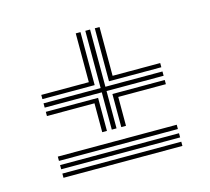

<svg xmlns="http://www.w3.org/2000/svg" viewBox="-65 -630 567 518"><g transform="rotate(-15 219.0 -371.0)"><path d="M212.5 -278.8V-383H53V-395H212.5V-554.8H225.8V-395H385.2V-383H225.8V-278.8ZM53 -406.8V-418.5H185.8V-554.8H199V-406.8ZM239 -406.8V-554.8H252.2V-418.5H385.2V-406.8ZM185.8 -278.8V-359.5H53V-371.2H199V-278.8ZM239 -278.8V-371.2H385.2V-359.5H252.2V-278.8ZM53 -234.2V-246.2H385.2V-234.2ZM53 -210.8V-222.5H385.2V-210.8ZM53 -187V-198.8H385.2V-187Z"/></g></svg>

Font: Big Shoulders Inline Display
Style: Regular
Weight: 400
Designer: Patric King
Foundry: XO Type Co
Version: Version 1.000